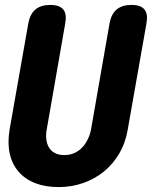

<svg xmlns="http://www.w3.org/2000/svg" viewBox="-20 -750 640 780"><path d="M95 -655Q102 -693 124 -711.5Q146 -730 184 -730Q222 -730 237 -711.5Q252 -693 245 -655L170 -225Q166 -204 168 -185Q170 -166 178.5 -151.5Q187 -137 202.5 -128.5Q218 -120 241 -120Q264 -120 282.5 -128.5Q301 -137 314.5 -151.5Q328 -166 337 -185Q346 -204 350 -225L425 -655Q432 -693 454 -711.5Q476 -730 514 -730Q552 -730 567 -711.5Q582 -693 575 -655L499 -224Q490 -170 464.5 -126.5Q439 -83 402 -53Q365 -23 318 -6.5Q271 10 218 10Q164 10 123 -6Q82 -22 55.5 -52.5Q29 -83 19.5 -126.5Q10 -170 19 -224Z"/></svg>

Font: Maple Mono ExtraBold
Style: Italic
Weight: 800
Italic angle: -10°
Monospace: yes
Designer: subframe7536
Version: Version 7.200